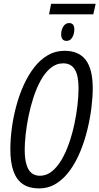

<svg xmlns="http://www.w3.org/2000/svg" viewBox="-20 -995 530 1024"><path d="M187.5 9.8Q136.2 9.8 102.5 -12.7Q68.8 -35.2 52 -81.5Q35.2 -127.9 35.2 -198.7Q35.2 -252 43 -311Q50.8 -370.1 66.7 -429.2Q82.5 -488.3 106.4 -541.3Q130.4 -594.2 162.4 -635.5Q194.3 -676.8 234.9 -700.4Q275.4 -724.1 324.2 -724.1Q400.4 -724.1 437.5 -675Q474.6 -626 474.6 -523.9Q474.6 -477.1 467.5 -419.9Q460.4 -362.8 445.8 -302.7Q431.2 -242.7 408.2 -187Q385.3 -131.3 353.5 -86.9Q321.8 -42.5 280.5 -16.4Q239.3 9.8 187.5 9.8ZM192.9 -57.6Q227.5 -57.6 256.3 -80.6Q285.2 -103.5 308.1 -142.6Q331.1 -181.6 348.1 -230.7Q365.2 -279.8 376.5 -332.3Q387.7 -384.8 393.3 -434.6Q398.9 -484.4 398.9 -524.9Q398.9 -592.8 378.7 -625Q358.4 -657.2 317.4 -657.2Q280.3 -657.2 250.5 -632.8Q220.7 -608.4 198 -567.6Q175.3 -526.9 158.9 -476.8Q142.6 -426.8 132.1 -375Q121.6 -323.2 116.7 -276.9Q111.8 -230.5 111.8 -197.8Q111.8 -148.4 121.1 -117.4Q130.4 -86.4 148.4 -72Q166.5 -57.6 192.9 -57.6ZM241.7 -918.5 252.4 -974.6H490.2L477.5 -918.5ZM335 -776.9Q320.8 -776.9 313.5 -785.9Q306.2 -794.9 306.2 -812Q306.2 -835 317.6 -853.5Q329.1 -872.1 348.6 -872.1Q357.9 -872.1 364 -868.4Q370.1 -864.7 373.3 -857.2Q376.5 -849.6 376.5 -837.9Q376.5 -814.9 365.7 -795.9Q355 -776.9 335 -776.9Z"/></svg>

Font: Open Sans Condensed
Style: Italic
Weight: 400
Width: 3
Italic angle: -12°
Designer: Monotype Design Team
Foundry: Monotype Imaging Inc.
Version: Version 3.000